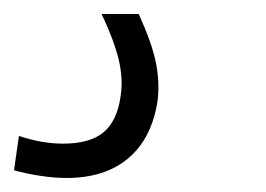

<svg xmlns="http://www.w3.org/2000/svg" viewBox="-69 -34 379 274"><path d="M26 220Q9 220 -11 217Q-31 214 -49 209L-42 160Q-9 171 21 171Q59 171 78.5 155Q98 139 103 104Q107 79 100.5 51.5Q94 24 76 -14H129Q148 28 153.5 55.5Q159 83 156 109Q148 163 114.5 191.5Q81 220 26 220Z"/></svg>

Font: Plata Sans Light
Style: Italic
Weight: 300
Italic angle: -8°
Designer: Pablo Impallari, Andres Torresi, & Cristiano Sobral
Foundry: Pablo Impallari, Andres Torresi, & Cristiano Sobral
Version: Version 1.00;December 28, 2019;FontCreator 12.0.0.2547 64-bi